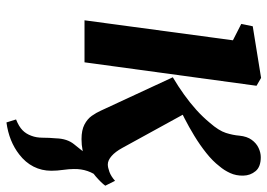

<svg xmlns="http://www.w3.org/2000/svg" viewBox="-140 -462 849 610"><g transform="rotate(90 285.0 -156.5)"><path d="M368.5 248 359 217.5Q381.5 208.5 393.2 197Q405 185.5 411 168.5Q417 153 417 132.8Q417 112.5 419 90.5Q420 55 437.8 33.2Q455.5 11.5 469 -6.5L545 -49Q530 -30 523 -9.8Q516 10.5 516.5 34Q516.5 48.5 519.2 67.8Q522 87 522 105.5Q522 136 508.8 162Q495.5 188 470 207.5Q449.5 223.5 424 233.8Q398.5 244 368.5 248ZM44 0 107.5 -471.5 55.5 -498 63 -534.5 227 -561 252 -546.5 177.5 0ZM421.5 9.5Q393 9.5 375.2 0.2Q357.5 -9 347.5 -23.2Q337.5 -37.5 331 -52L225 -280.5Q254.5 -298 280.2 -316.5Q306 -335 328.5 -355.2Q351 -375.5 370 -398.5Q394.5 -426.5 401.8 -449.2Q409 -472 410.5 -492Q413 -516.5 423.8 -531.2Q434.5 -546 449.5 -553Q464.5 -560 479 -560Q509.5 -560 523.2 -543.5Q537 -527 537.5 -504.5Q538 -481.5 529.2 -462.5Q520.5 -443.5 507.5 -428.5Q491 -407 465.5 -386.8Q440 -366.5 411.2 -349Q382.5 -331.5 355 -317.5Q327.5 -303.5 306 -294L329.5 -338.5L449.5 -120Q461.5 -98 475.2 -86Q489 -74 502 -74Q511.5 -74 525.8 -79.2Q540 -84.5 554 -97L569.5 -66Q560.5 -53.5 539.8 -35.5Q519 -17.5 488.8 -4Q458.5 9.5 421.5 9.5Z"/></g></svg>

Font: Merriweather 36pt
Style: Bold Italic
Weight: 700
Italic angle: -7.8°
Version: Version 2.101